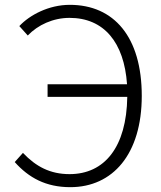

<svg xmlns="http://www.w3.org/2000/svg" viewBox="-20 -762 667 795"><path d="M177 -361H507C504 -153 413 -41 268 -41C188 -41 129 -72 75 -129L41 -91C99 -26 170 13 271 13C447 13 567 -124 567 -365C567 -609 452 -742 269 -742C182 -742 103 -700 60 -654L95 -615C137 -659 200 -688 268 -688C410 -688 494 -587 506 -413H177Z"/></svg>

Font: Noto Sans CJK SC Light
Style: Regular
Weight: 300
Designer: Ryoko NISHIZUKA 西塚涼子 (kana, bopomofo & ideographs); Paul D. Hunt (Latin, Greek & Cyrillic); Sandoll Communications 산돌커뮤니
Foundry: Adobe
Version: Version 2.004;hotconv 1.0.118;makeotfexe 2.5.65603